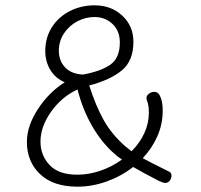

<svg xmlns="http://www.w3.org/2000/svg" viewBox="-20 -713 753 721"><path d="M624 -54Q624 -43 617.5 -34.5Q611 -26 600 -26Q595 -26 588 -29Q581 -32 578 -33Q514 -66 480 -86Q435 -51 380.5 -31.5Q326 -12 271 -12Q180 -12 130.5 -59Q81 -106 81 -180Q81 -240 122.5 -303.5Q164 -367 223 -404Q188 -419 169 -450.5Q150 -482 150 -521Q150 -572 175 -611Q200 -650 242.5 -671.5Q285 -693 335 -693Q398 -693 439.5 -654Q481 -615 481 -556Q481 -485 438 -449Q395 -413 315 -392Q340 -314 370 -261Q400 -208 450 -164Q458 -157 474 -145Q505 -176 522 -213Q539 -250 539 -290Q539 -319 532 -335Q530 -341 530 -345Q530 -354 539 -361Q548 -368 559 -368Q575 -368 582 -350Q591 -331 591 -297Q591 -247 571 -201.5Q551 -156 516 -119Q543 -104 614 -69Q624 -65 624 -54ZM201 -522Q201 -485 224.5 -460Q248 -435 292 -433Q361 -446 395.5 -471Q430 -496 430 -554Q430 -597 402.5 -623Q375 -649 335 -649Q301 -649 270.5 -633Q240 -617 220.5 -588Q201 -559 201 -522ZM438 -114Q423 -123 407 -138Q361 -179 326 -239.5Q291 -300 271 -377Q211 -349 171.5 -293Q132 -237 132 -181Q132 -130 166 -93.5Q200 -57 270 -57Q314 -57 357.5 -72Q401 -87 438 -114Z"/></svg>

Font: Mali Light
Style: Italic
Weight: 300
Italic angle: -10°
Version: Version 1.000; ttfautohint (v1.6)